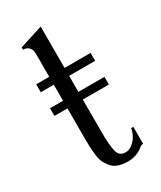

<svg xmlns="http://www.w3.org/2000/svg" viewBox="-158 -657 600 715"><g transform="rotate(-30 142.5 -299.0)"><path d="M255 -386H143V-317H255V-284H143V-145Q143 -85 150 -59.5Q157 -34 183 -34Q204 -34 222.5 -54Q241 -74 246 -102H255V-29Q246 -29 240 -23Q212 0 174 0Q151 0 133.5 -6Q116 -12 105.5 -25Q95 -38 89 -50Q83 -62 80.5 -84.5Q78 -107 77.5 -120Q77 -133 77 -159V-284H21V-317H77V-386H21V-420H77V-509Q77 -524 75.5 -532Q74 -540 66 -548Q58 -556 43 -556V-566L143 -598V-420H255Z"/></g></svg>

Font: Forum
Style: Regular
Weight: 400
Designer: Denis Masharov
Foundry: Denis Masharov
Version: Version 1.000